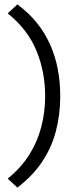

<svg xmlns="http://www.w3.org/2000/svg" viewBox="-20 -714 360 864"><path d="M14.7 -653.8 58.2 -694.1Q109.2 -656.7 145.5 -611.5Q181.9 -566.3 205.3 -513.9Q228.8 -461.6 239.9 -403.3Q251.1 -345.1 251.1 -281.7Q251.1 -198.4 231.6 -124.1Q212.2 -49.8 169.7 13.8Q127.2 77.4 58.2 130.1L14.7 89.8Q73.9 41.9 111 -16.6Q148 -75 165.6 -142.1Q183.2 -209.2 183.2 -281.7Q183.2 -391.9 143.3 -487.4Q103.4 -582.9 14.7 -653.8Z"/></svg>

Font: Ancizar Sans Thin
Style: Regular
Weight: 100
Designer: Cesar Puertas, Viviana Monsalve, Julian Moncada, Julian Prieto, Jose Castro, Mariel Hernandez, Felipe Aragon, Sara Alarc
Version: Version 8.100